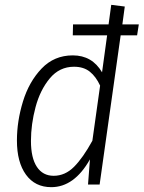

<svg xmlns="http://www.w3.org/2000/svg" viewBox="-20 -763 594 794"><path d="M547 -617H479L392 0H344L352 -104Q287 11 192 11Q125 11 87.5 -40.5Q50 -92 50 -182Q50 -262 75 -343.5Q100 -425 152 -479.5Q204 -534 281 -534Q361 -534 402 -464L423 -617H281L282 -662H429L440 -743L496 -736L486 -662H554ZM394 -409Q377 -446 351.5 -466.5Q326 -487 286 -487Q226 -487 186 -439Q146 -391 127 -320Q108 -249 108 -180Q108 -110 132.5 -73Q157 -36 202 -36Q249 -36 286 -73Q323 -110 362 -181Z"/></svg>

Font: Fira Sans Condensed Light
Style: Italic
Weight: 300
Width: 3
Italic angle: -8°
Designer: Carrois Corporate & Edenspiekermann AG
Foundry: Carrois Corporate GbR & Edenspiekermann AG
Version: Version 4.203